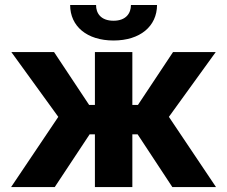

<svg xmlns="http://www.w3.org/2000/svg" viewBox="-20 -756 918 776"><path d="M24.9 0H201.3L342.3 -213.1H363.6V0H514.9V-213.1H536.2L676.5 0H853L662.6 -283.7L851.9 -545.5H679.3L537.6 -332H514.9V-545.5H363.6V-332H340.2L198.5 -545.5H25.9L215.6 -283.7ZM509.2 -735.8C509.2 -702.4 489.3 -672.2 438.9 -672.2C387.1 -672.2 367.9 -703.1 368.3 -735.8H263.5C263.5 -649.9 331.3 -592.3 438.9 -592.3C546.5 -592.3 614.3 -649.9 614.7 -735.8Z"/></svg>

Font: Karasuma Gothic
Style: Bold
Weight: 700
Designer: Rasmus Andersson / Ryoko Nishizuka
Foundry: Genbu
Version: Version 1.00